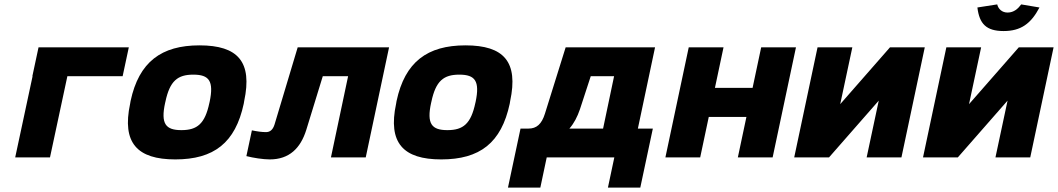

<svg xmlns="http://www.w3.org/2000/svg" viewBox="-20 -715 4805 872"><path d="M49 0H207L286 -369H537L565 -500H155L127 -369H128Z M573 -256 571 -244C533 -66 603 9 776 9C951 9 1049 -66 1087 -244L1089 -256C1127 -434 1061 -509 886 -509C713 -509 611 -434 573 -256ZM730 -248 731 -252C751 -348 787 -376 858 -376C930 -376 952 -347 932 -252L931 -248C911 -153 876 -124 804 -124C733 -124 709 -152 730 -248Z M1371 -125 1446 -369H1561L1483 0H1641L1747 -500H1332L1227 -150C1219 -124 1205 -115 1188 -115C1169 -115 1148 -118 1124 -123L1099 -6C1130 2 1175 9 1205 9C1294 9 1345 -42 1371 -125Z M1781 -256 1779 -244C1741 -66 1811 9 1984 9C2159 9 2257 -66 2295 -244L2297 -256C2335 -434 2269 -509 2094 -509C1921 -509 1819 -434 1781 -256ZM1938 -248 1939 -252C1959 -348 1995 -376 2066 -376C2138 -376 2160 -347 2140 -252L2139 -248C2119 -153 2084 -124 2012 -124C1941 -124 1917 -152 1938 -248Z M2380 -131H2344L2287 137H2434L2463 0H2770L2741 137H2888L2945 -131H2877L2955 -500H2549L2455 -199C2440 -151 2417 -131 2380 -131ZM2566 -131C2587 -155 2602 -184 2614 -219L2663 -369H2769L2719 -131Z M3002 0H3160L3199 -184H3370L3331 0H3489L3595 -500H3437L3398 -316H3227L3266 -500H3108Z M3587 0H3745L3971 -258L3916 0H4074L4180 -500H4022L3796 -242L3851 -500H3693Z M4172 0H4330L4556 -258L4501 0H4659L4765 -500H4607L4381 -242L4436 -500H4278ZM4419 -681 4509 -695C4514 -674 4531 -658 4556 -658C4585 -658 4604 -676 4618 -695L4701 -681C4662 -607 4616 -574 4538 -574C4459 -574 4428 -607 4419 -681Z"/></svg>

Font: LT Wave Text Black Italic
Style: Regular
Weight: 900
Designer: Daniel Lyons
Version: Version 2.5 (Glyphs App)